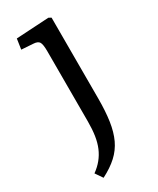

<svg xmlns="http://www.w3.org/2000/svg" viewBox="-194 -585 716 872"><g transform="rotate(-30 164.0 -148.5)"><path d="M76 229 50 191Q75 173 92.5 151.5Q110 130 121 104Q132 78 137 45.5Q142 13 142 -28V-397Q142 -433 134.5 -445Q127 -457 103 -458L43 -462L51 -516L222 -526L235 -519V-95Q235 -28 227.5 22.5Q220 73 202.5 110.5Q185 148 154 176.5Q123 205 76 229Z"/></g></svg>

Font: Literata Variable Black
Style: Regular
Weight: 900
Designer: Latin by Veronika Burian and Jose Scaglione. Greek by Irene Vlachou. Cyrillic by Vera Evstafieva.
Foundry: TypeTogether
Version: Version 3.021